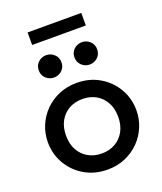

<svg xmlns="http://www.w3.org/2000/svg" viewBox="-160 -978 923 1094"><g transform="rotate(-20 302.0 -431.0)"><path d="M302.2 15Q224.2 15 163.6 -20.8Q103 -56.6 68.4 -116.2Q33.8 -175.9 33.8 -247.5Q33.8 -300.2 53.7 -347.7Q73.5 -395.2 109.6 -431.7Q145.8 -468.1 194.8 -489.1Q243.8 -510 302.2 -510Q380.1 -510 440.8 -474.2Q501.4 -438.4 536 -378.8Q570.6 -319.1 570.6 -247.5Q570.6 -194.8 550.7 -147.3Q530.9 -99.8 494.9 -63.3Q458.9 -26.9 409.9 -5.9Q360.8 15 302.2 15ZM302.2 -82.5Q348 -82.5 383.7 -102.8Q419.4 -123 439.9 -159.9Q460.3 -196.9 460.3 -247.5Q460.3 -298.1 440 -335.2Q419.6 -372.3 383.9 -392.4Q348.2 -412.5 302.2 -412.5Q256.2 -412.5 220.5 -392.4Q184.8 -372.3 164.4 -335.2Q144.1 -298.1 144.1 -247.5Q144.1 -196.9 164.5 -159.9Q184.9 -123 220.7 -102.8Q256.4 -82.5 302.2 -82.5ZM193.9 -582.5Q166.6 -582.5 145.9 -601.4Q125.2 -620.3 125.2 -650.1Q125.2 -670.1 134.7 -685.4Q144.2 -700.8 160 -709.2Q175.7 -717.8 193.9 -717.8Q221.3 -717.8 242 -698.9Q262.7 -680.1 262.7 -650.1Q262.7 -630.2 253.2 -614.9Q243.6 -599.7 227.9 -591.1Q212.2 -582.5 193.9 -582.5ZM410.4 -582.5Q383.1 -582.5 362.4 -601.4Q341.7 -620.3 341.7 -650.1Q341.7 -670.1 351.2 -685.4Q360.8 -700.8 376.5 -709.2Q392.2 -717.8 410.4 -717.8Q437.8 -717.8 458.5 -698.9Q479.2 -680.1 479.2 -650.1Q479.2 -630.2 469.7 -614.9Q460.1 -599.7 444.4 -591.1Q428.7 -582.5 410.4 -582.5ZM139.4 -799.5V-875.5H464.9V-799.5Z"/></g></svg>

Font: Geologica Thin
Style: Regular
Weight: 100
Version: Version 1.010;gftools[0.9.28]